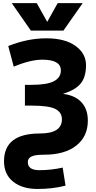

<svg xmlns="http://www.w3.org/2000/svg" viewBox="-20 -987 621 1237"><path d="M5.9 51.8Q5.9 -127 236.3 -127Q378.9 -127 378.9 -217.8Q378.9 -263.7 336.4 -285.2Q293.9 -306.6 182.6 -306.6H140.6V-440.4H182.6Q283.2 -440.4 327.6 -463.9Q372.1 -487.3 372.1 -533.2Q372.1 -602.5 252.9 -602.5Q175.8 -602.5 68.4 -557.6L33.2 -690.4Q158.2 -740.2 278.3 -740.2Q398.4 -740.2 466.3 -691.4Q534.2 -642.6 534.2 -566.9Q534.2 -491.2 500 -449.2Q465.8 -407.2 388.7 -383.8V-381.8Q464.8 -372.1 505.4 -327.6Q545.9 -283.2 545.9 -210Q545.9 -107.4 471.2 -48.8Q396.5 9.8 263.7 9.8Q205.1 9.8 182.1 21.5Q159.2 33.2 159.2 57.6Q159.2 109.4 233.9 109.4Q308.6 109.4 383.8 92.8L402.3 209Q319.3 230.5 221.7 230.5Q124 230.5 64.9 183.6Q5.9 136.7 5.9 51.8ZM55.7 -966.8H216.8L283.2 -847.7H285.2L351.6 -966.8H512.7L388.7 -790H178.7Z"/></svg>

Font: GenEi M Gothic v2 Heavy
Style: Regular
Weight: 800
Version: Version 2.0